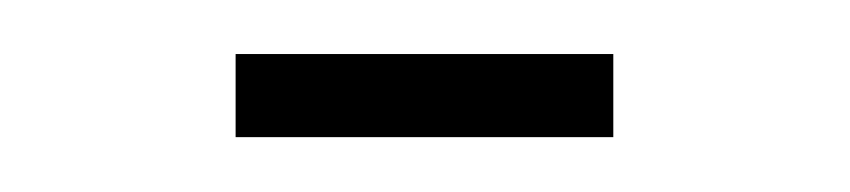

<svg xmlns="http://www.w3.org/2000/svg" viewBox="-20 -50 310 70"><path d="M65.9 0H203.6V-30.3H65.9Z"/></svg>

Font: Vazirmatn Thin
Style: Regular
Weight: 100
Designer: Saber Rastikerdar
Foundry: Saber Rastikerdar
Version: Version 33.003